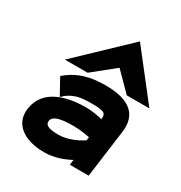

<svg xmlns="http://www.w3.org/2000/svg" viewBox="-178 -884 966 1023"><g transform="rotate(30 304.5 -372.5)"><path d="M229 -472 363 -580 470 -472H609L387 -756L89 -472ZM111 -384 165 -286 188 -306C229 -334 262 -341 331 -341C404 -341 421 -333 416 -299V-294C393 -300 356 -308 316 -308C180 -308 64 -265 48 -145C35 -49 113 11 239 11C302 11 355 -10 396 -32L392 0H508L547 -292C562 -404 495 -462 347 -462C244 -462 180 -437 130 -399ZM178 -146C182 -177 224 -189 304 -189C343 -189 383 -183 407 -178L404 -157C383 -143 322 -108 259 -108C198 -108 174 -120 178 -146Z"/></g></svg>

Font: Charger
Style: HemiRT
Weight: 900
Designer: Jasper
Foundry: Cannot Into Space Fonts
Version: Version 0.99